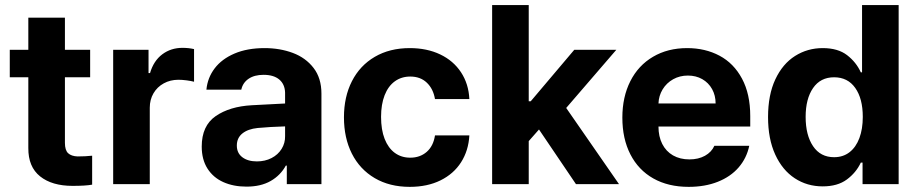

<svg xmlns="http://www.w3.org/2000/svg" viewBox="-20 -727 3627 758"><path d="M335.9 -421.9H236.3V-163.1Q236.3 -133.8 249 -122.1Q261.7 -110.4 286.1 -109.4Q317.4 -109.4 343.8 -112.3V2Q317.9 6.8 266.6 6.8Q185.1 6.8 138.2 -30.8Q91.3 -68.4 91.8 -142.6V-421.9H18.6V-530.3H91.8V-657.2H236.3V-530.3H335.9Z M426.8 -530.3H566.4V-438.5H572.3Q586.4 -486.8 620.6 -512.5Q654.8 -538.1 700.2 -538.1Q725.1 -538.1 746.1 -533.2V-404.3Q735.4 -407.2 717.3 -409.7Q699.2 -412.1 684.6 -412.1Q652.3 -412.1 626.5 -397.9Q600.6 -383.8 585.9 -358.6Q571.3 -333.5 571.3 -301.8V0H426.8Z M973.6 -311.5Q1027.3 -314.9 1105.5 -318.4V-361.3Q1104.5 -394.5 1082.5 -413.1Q1060.5 -431.6 1020.5 -431.6Q984.4 -431.6 961.4 -416Q938.5 -400.4 932.6 -373H794.9Q799.3 -419.9 827.4 -457Q855.5 -494.1 905.8 -515.6Q956.1 -537.1 1024.4 -537.1Q1085 -537.1 1136 -518.1Q1187 -499 1218 -458.7Q1249 -418.5 1249 -357.4V0H1112.3V-73.2H1108.4Q1087.4 -34.7 1048.6 -12.5Q1009.8 9.8 953.1 9.8Q901.4 9.8 861.6 -8.1Q821.8 -25.9 799.1 -61.5Q776.4 -97.2 776.4 -148.4Q776.4 -230.5 831.5 -268.6Q886.7 -306.6 973.6 -311.5ZM994.1 -89.8Q1026.4 -89.8 1052 -103Q1077.6 -116.2 1091.8 -139.2Q1106 -162.1 1105.5 -189.5V-228Q1082.5 -227.5 1048.8 -225.6Q1015.1 -223.6 997.1 -221.7Q959 -217.8 937 -200.2Q915 -182.6 915 -152.3Q915 -122.6 936.8 -106.2Q958.5 -89.8 994.1 -89.8Z M1337.9 -263.7Q1337.9 -344.7 1369.4 -406.5Q1400.9 -468.3 1459.7 -502.7Q1518.6 -537.1 1597.7 -537.1Q1665.5 -537.1 1717.8 -512.2Q1770 -487.3 1800 -441.7Q1830.1 -396 1833 -335.9H1697.3Q1690.4 -376.5 1665 -400.6Q1639.6 -424.8 1599.6 -424.8Q1564.9 -424.8 1538.8 -406Q1512.7 -387.2 1498.5 -351.1Q1484.4 -314.9 1484.4 -265.6Q1484.4 -214.8 1498.5 -178.7Q1512.7 -142.6 1538.6 -123.5Q1564.5 -104.5 1599.6 -104.5Q1638.2 -104.5 1664.6 -127.4Q1690.9 -150.4 1697.3 -192.4H1833Q1829.6 -132.3 1800.3 -86.4Q1771 -40.5 1719 -14.9Q1667 10.7 1597.7 10.7Q1518.1 10.7 1459.2 -23.9Q1400.4 -58.6 1369.1 -120.6Q1337.9 -182.6 1337.9 -263.7Z M1922.9 -707H2067.4V-327.1H2075.2L2247.1 -530.3H2413.1L2215.3 -300.8L2423.8 0H2253.9L2107.9 -215.8L2067.4 -169.9V0H1922.9Z M2437 -262.7Q2437 -344.2 2468.5 -406.5Q2500 -468.8 2558.1 -502.9Q2616.2 -537.1 2692.9 -537.1Q2764.2 -537.1 2820.6 -507.1Q2877 -477.1 2909.4 -416.5Q2941.9 -356 2941.9 -268.6V-227.5H2579.6Q2579.6 -188 2594.5 -158.7Q2609.4 -129.4 2637 -113.5Q2664.6 -97.7 2701.7 -97.7Q2737.3 -97.7 2763.2 -112.1Q2789.1 -126.5 2800.3 -151.4H2938Q2927.7 -102.5 2896 -65.9Q2864.3 -29.3 2813.7 -9.3Q2763.2 10.7 2698.7 10.7Q2618.2 10.7 2559.3 -22.5Q2500.5 -55.7 2468.8 -117.4Q2437 -179.2 2437 -262.7ZM2805.2 -318.4Q2805.2 -350.1 2791.3 -375.2Q2777.3 -400.4 2752.4 -414.6Q2727.5 -428.7 2695.8 -428.7Q2663.6 -428.7 2637.5 -414.1Q2611.3 -399.4 2595.9 -374Q2580.6 -348.6 2579.6 -318.4Z M3012.2 -264.6Q3012.2 -352.5 3041 -413.8Q3069.8 -475.1 3118.9 -506.1Q3168 -537.1 3228 -537.1Q3288.1 -537.1 3324.2 -509.3Q3360.4 -481.4 3378.4 -441.4H3383.3V-707H3527.8V0H3385.3V-85H3378.4Q3359.9 -45.4 3323.2 -18.3Q3286.6 8.8 3228 8.8Q3166.5 8.8 3117.7 -23.2Q3068.8 -55.2 3040.5 -116.9Q3012.2 -178.7 3012.2 -264.6ZM3386.2 -265.6Q3386.2 -337.9 3356.4 -379.9Q3326.7 -421.9 3272.9 -421.9Q3219.2 -421.9 3189.9 -379.4Q3160.6 -336.9 3160.6 -265.6Q3160.6 -193.4 3189.9 -149.9Q3219.2 -106.4 3272.9 -106.4Q3308.6 -106.4 3334 -126.2Q3359.4 -146 3372.8 -181.9Q3386.2 -217.8 3386.2 -265.6Z"/></svg>

Font: Pretendard Std
Style: Bold
Weight: 700
Designer: Base glyphs from Inter by Rasmus Andersson; Hangeul glyphs from Noto Sans CJK(Source Han Sans) by Jang Soo-young and Kan
Foundry: Kil Hyung-jin
Version: Version 1.309